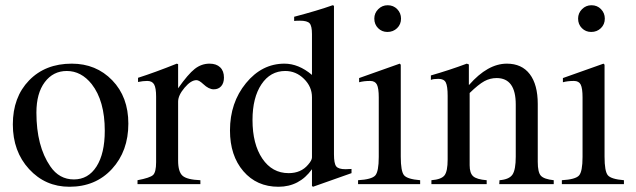

<svg xmlns="http://www.w3.org/2000/svg" viewBox="-20 -703 2427 733"><path d="M470 -231Q470 -126 407.5 -58Q345 10 245 10Q153 10 91 -57.5Q29 -125 29 -228Q29 -332 91 -396Q153 -460 254 -460Q347 -460 408.5 -396.5Q470 -333 470 -231ZM380 -204Q380 -318 330 -382Q290 -432 235 -432Q183 -432 151 -389.5Q119 -347 119 -273Q119 -145 172 -68Q206 -18 262 -18Q317 -18 348.5 -67.5Q380 -117 380 -204Z M660 -458V-366Q698 -420 723.5 -440Q749 -460 780 -460Q806 -460 820.5 -446Q835 -432 835 -407Q835 -386 824.5 -374Q814 -362 796 -362Q777 -362 756 -382Q740 -397 730 -397Q709 -397 684.5 -368Q660 -339 660 -315V-90Q660 -47 677 -32Q694 -17 745 -15V0H505V-15Q553 -24 564.5 -35Q576 -46 576 -84V-334Q576 -367 568.5 -380.5Q561 -394 542 -394Q526 -394 507 -390V-406Q570 -426 655 -460Z M1322 -42 1175 10 1171 7V-57Q1123 10 1043 10Q960 10 909 -49.5Q858 -109 858 -205Q858 -311 919 -385.5Q980 -460 1066 -460Q1120 -460 1171 -417V-573Q1171 -604 1162 -614Q1153 -624 1125 -624Q1111 -624 1103 -623V-639Q1194 -663 1250 -683L1255 -681V-114Q1255 -79 1263.5 -68Q1272 -57 1299 -57Q1305 -57 1322 -58ZM1171 -102V-332Q1171 -372 1140.5 -402Q1110 -432 1069 -432Q1012 -432 978 -381Q944 -330 944 -245Q944 -153 981.5 -97.5Q1019 -42 1082 -42Q1129 -42 1156 -74Q1171 -91 1171 -102Z M1511 -632Q1511 -610 1496 -595.5Q1481 -581 1459 -581Q1438 -581 1423.5 -595.5Q1409 -610 1409 -632Q1409 -653 1424 -668Q1439 -683 1460 -683Q1482 -683 1496.5 -668Q1511 -653 1511 -632ZM1584 0H1347V-15Q1399 -18 1412.5 -33Q1426 -48 1426 -104V-331Q1426 -366 1419 -380Q1412 -394 1393 -394Q1369 -394 1351 -389V-405L1506 -460L1510 -456V-105Q1510 -49 1522.5 -34Q1535 -19 1584 -15Z M2094 0H1886L1887 -15Q1924 -18 1936.5 -36.5Q1949 -55 1949 -105V-304Q1949 -405 1876 -405Q1851 -405 1829 -393Q1807 -381 1773 -348V-72Q1773 -42 1786.5 -30Q1800 -18 1838 -15V0H1627V-15Q1665 -18 1677 -33.5Q1689 -49 1689 -94V-337Q1689 -374 1682 -388Q1675 -402 1654 -402Q1634 -402 1625 -398V-415Q1695 -435 1762 -460L1770 -457V-379H1771Q1842 -460 1915 -460Q1972 -460 2002.5 -420Q2033 -380 2033 -306V-85Q2033 -45 2045 -32Q2057 -19 2094 -15Z M2289 -632Q2289 -610 2274 -595.5Q2259 -581 2237 -581Q2216 -581 2201.5 -595.5Q2187 -610 2187 -632Q2187 -653 2202 -668Q2217 -683 2238 -683Q2260 -683 2274.5 -668Q2289 -653 2289 -632ZM2362 0H2125V-15Q2177 -18 2190.5 -33Q2204 -48 2204 -104V-331Q2204 -366 2197 -380Q2190 -394 2171 -394Q2147 -394 2129 -389V-405L2284 -460L2288 -456V-105Q2288 -49 2300.5 -34Q2313 -19 2362 -15Z"/></svg>

Font: STIX MathJax Main
Style: Regular
Weight: 400
Designer: MicroPress Inc., with final additions and corrections provided by Coen Hoffman, Elsevier (retired)
Version: Version 1.1.1